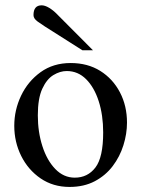

<svg xmlns="http://www.w3.org/2000/svg" viewBox="-20 -702 575 736"><path d="M246.6 14.6Q183.6 14.6 135.7 -18.1Q87.9 -50.8 61.3 -104.2Q34.7 -157.7 34.7 -219.7Q34.7 -280.3 60.8 -335.2Q86.9 -390.1 135.5 -425.3Q184.1 -460.4 251 -460.4Q315.9 -460.4 364.3 -430.2Q412.6 -399.9 439.7 -348.1Q466.8 -296.4 466.8 -231.9Q466.8 -189 453.1 -145.3Q439.5 -101.6 412.1 -65.4Q384.8 -29.3 343.3 -7.3Q301.8 14.6 246.6 14.6ZM266.6 -21Q315.9 -21 345.7 -59.8Q375.5 -98.6 375.5 -194.3Q375.5 -260.7 358.4 -314Q341.3 -367.2 310.1 -398.4Q278.8 -429.7 235.8 -429.7Q210.4 -429.7 184.8 -414.3Q159.2 -398.9 142.1 -361.8Q125 -324.7 125 -259.8Q125 -195.8 142.6 -141.4Q160.2 -86.9 192.1 -54Q224.1 -21 266.6 -21ZM336.4 -509.3H295.9L151.9 -600.6Q139.6 -608.4 124 -619.6Q108.4 -630.9 108.4 -644Q108.4 -681.6 139.6 -681.6Q152.3 -681.6 168.2 -672.1Q184.1 -662.6 197.8 -648.4Z"/></svg>

Font: Awami Nastaliq
Style: Regular
Weight: 400
Designer: Peter Martin, SIL International
Foundry: SIL International
Version: Version 3.100